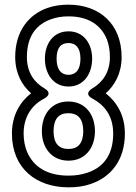

<svg xmlns="http://www.w3.org/2000/svg" viewBox="-20 -766 582 821"><path d="M170 -388C128 -413 95 -454 95 -522C95 -614 138 -663 199 -684C221 -692 245 -696 273 -696C358 -696 412 -659 437 -598C445 -577 450 -551 450 -522C450 -455 417 -413 375 -388C375 -388 334 -366 376 -344C425 -318 464 -272 464 -195C464 -98 417 -48 352 -27C328 -19 302 -15 273 -15C182 -15 124 -52 96 -116C87 -138 81 -164 81 -195C81 -271 120 -319 168 -344C168 -344 211 -364 170 -388ZM273 35C307 35 338 31 367 21C451 -7 514 -78 514 -195C514 -274 479 -330 432 -367C471 -401 500 -453 500 -522C500 -664 405 -746 273 -746C241 -746 211 -742 183 -732C103 -704 45 -633 45 -522C45 -454 73 -402 113 -367C66 -331 31 -273 31 -195C31 -46 135 35 273 35ZM273 -79C344 -79 386 -133 386 -205C386 -277 344 -332 272 -332C200 -332 159 -277 159 -205C159 -133 202 -79 273 -79ZM273 -129C232 -129 209 -152 209 -205C209 -258 232 -282 272 -282C313 -282 336 -258 336 -205C336 -153 313 -129 273 -129ZM273 -396C340 -396 374 -453 374 -515C374 -578 339 -632 273 -632C207 -632 172 -578 172 -515C172 -453 206 -396 273 -396ZM273 -446C242 -446 222 -468 222 -515C222 -563 241 -582 273 -582C304 -582 324 -562 324 -515C324 -468 304 -446 273 -446Z"/></svg>

Font: Asimov
Style: NarOu
Weight: 500
Designer: Google
Version: Version 2.000980; 2014